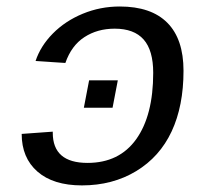

<svg xmlns="http://www.w3.org/2000/svg" viewBox="-20 -558 640 588"><path d="M542 -341.3Q542 -233.4 505.6 -155.5Q469.2 -77.6 397 -33.9Q324.7 9.8 231 9.8Q143.1 9.8 94.7 -32.5Q46.4 -74.7 46.4 -147.9L141.6 -154.8V-151.4Q141.6 -59.1 248 -59.1Q345.2 -59.1 397.2 -131.8Q449.2 -204.6 449.2 -335Q449.2 -403.8 419.9 -437Q390.6 -470.2 331.1 -470.2Q278.3 -470.2 238.5 -444.3Q198.7 -418.5 180.2 -365.2L88.9 -371.1Q104 -417 141.8 -455.3Q179.7 -493.7 233.4 -515.9Q287.1 -538.1 346.7 -538.1Q442.9 -538.1 492.4 -488.3Q542 -438.5 542 -341.3ZM236.8 -228 252.9 -312H340.8L324.7 -228Z"/></svg>

Font: Cousine
Style: Italic
Weight: 400
Italic angle: -12°
Monospace: yes
Designer: Steve Matteson
Foundry: Monotype Imaging Inc.
Version: Version 1.21